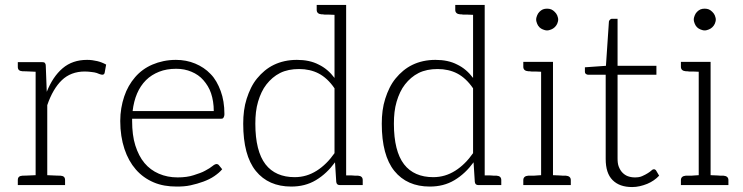

<svg xmlns="http://www.w3.org/2000/svg" viewBox="-20 -748 3004 776"><path d="M373 -501C360 -504 347 -506 332 -506C293 -506 260 -495 233 -472C206 -449 185 -417 169 -377L165 -482C165 -488 163 -492 161 -494C159 -496 155 -497 149 -497H124H52V-478C52 -465 59 -461 71 -460C77 -460 83 -460 124 -458V-40C83 -38 77 -38 71 -38C59 -37 52 -33 52 -20V0H124H171H243V-20C243 -33 236 -37 224 -38C218 -38 212 -38 171 -40V-323C186 -367 206 -401 230 -424C254 -447 285 -459 323 -459C333 -459 342 -458 350 -457C358 -456 366 -455 371 -453C377 -451 380 -449 384 -448C388 -447 391 -446 393 -446C399 -446 402 -449 403 -454L409 -487C398 -493 386 -498 373 -501Z M691 -506C656 -506 624 -499 596 -487C568 -475 545 -458 526 -436C507 -414 492 -388 482 -358C472 -328 466 -295 466 -259C466 -217 472 -179 483 -146C494 -113 509 -86 529 -63C549 -40 573 -23 601 -11C629 1 660 6 694 6C713 6 732 5 750 1C768 -3 786 -8 802 -14C818 -20 833 -27 846 -36C859 -45 870 -54 878 -64L865 -80C863 -83 859 -85 855 -85C852 -85 846 -83 839 -77C832 -71 822 -65 809 -58C797 -51 781 -46 763 -40C745 -34 723 -31 698 -31C670 -31 645 -36 622 -46C599 -56 580 -70 564 -89C548 -108 536 -132 527 -160C518 -188 514 -222 514 -259V-268H873C878 -268 881 -269 883 -272C885 -275 887 -280 887 -287C887 -322 882 -353 872 -380C862 -407 849 -431 831 -449C814 -467 793 -481 769 -491C745 -501 719 -506 691 -506ZM692 -470C715 -470 735 -466 754 -458C773 -450 789 -439 802 -424C815 -409 826 -392 833 -371C840 -350 844 -326 844 -299H516C519 -325 525 -349 534 -370C543 -391 555 -409 570 -424C585 -439 603 -450 623 -458C643 -466 666 -470 692 -470Z M1446 -20C1446 -31 1440 -37 1427 -38H1422H1415C1412 -38 1407 -39 1401 -39H1379V-728H1332H1260V-708C1260 -697 1267 -691 1280 -690H1285C1287 -690 1289 -689 1292 -689H1308C1315 -689 1323 -688 1332 -688V-433C1314 -457 1293 -475 1268 -487C1243 -500 1214 -506 1180 -506C1145 -506 1114 -499 1087 -486C1060 -473 1038 -454 1019 -431C1000 -408 987 -380 977 -349C967 -318 963 -284 963 -248C963 -163 980 -99 1014 -57C1048 -15 1096 6 1157 6C1194 6 1227 -2 1257 -20C1287 -38 1312 -62 1334 -92L1339 -13C1340 -4 1345 0 1353 0H1379H1446V-15ZM1332 -129C1311 -99 1287 -75 1260 -58C1233 -41 1204 -32 1171 -32C1120 -32 1080 -49 1053 -84C1026 -119 1012 -174 1012 -248C1012 -281 1015 -310 1023 -337C1031 -364 1042 -388 1057 -407C1072 -426 1090 -442 1112 -453C1134 -464 1160 -469 1189 -469C1218 -469 1245 -463 1268 -451C1291 -439 1313 -419 1332 -391Z M2006 -20C2006 -31 2000 -37 1987 -38H1982H1975C1972 -38 1967 -39 1961 -39H1939V-728H1892H1820V-708C1820 -697 1827 -691 1840 -690H1845C1847 -690 1849 -689 1852 -689H1868C1875 -689 1883 -688 1892 -688V-433C1874 -457 1853 -475 1828 -487C1803 -500 1774 -506 1740 -506C1705 -506 1674 -499 1647 -486C1620 -473 1598 -454 1579 -431C1560 -408 1547 -380 1537 -349C1527 -318 1523 -284 1523 -248C1523 -163 1540 -99 1574 -57C1608 -15 1656 6 1717 6C1754 6 1787 -2 1817 -20C1847 -38 1872 -62 1894 -92L1899 -13C1900 -4 1905 0 1913 0H1939H2006V-15ZM1892 -129C1871 -99 1847 -75 1820 -58C1793 -41 1764 -32 1731 -32C1680 -32 1640 -49 1613 -84C1586 -119 1572 -174 1572 -248C1572 -281 1575 -310 1583 -337C1591 -364 1602 -388 1617 -407C1632 -426 1650 -442 1672 -453C1694 -464 1720 -469 1749 -469C1778 -469 1805 -463 1828 -451C1851 -439 1873 -419 1892 -391Z M2160 -638C2164 -634 2169 -631 2174 -629C2179 -627 2185 -625 2191 -625C2197 -625 2203 -627 2208 -629C2213 -631 2218 -634 2222 -638C2226 -642 2230 -647 2232 -652C2234 -657 2236 -663 2236 -669C2236 -675 2234 -680 2232 -686C2230 -691 2226 -696 2222 -700C2218 -704 2213 -708 2208 -710C2203 -712 2197 -713 2191 -713C2185 -713 2179 -712 2174 -710C2169 -708 2164 -704 2160 -700C2156 -696 2153 -691 2151 -686C2149 -681 2147 -675 2147 -669C2147 -663 2149 -657 2151 -652C2153 -647 2156 -642 2160 -638ZM2267 -38H2262H2254C2251 -38 2246 -39 2239 -39C2232 -39 2224 -40 2215 -40V-498H2167H2095V-478C2095 -467 2102 -461 2115 -460H2120C2122 -460 2125 -459 2128 -459H2143C2150 -459 2158 -458 2167 -458V-40C2156 -40 2146 -38 2138 -38H2121H2115C2102 -37 2095 -31 2095 -20V0H2167H2215H2287V-20C2287 -31 2280 -37 2267 -38Z M2535 8C2556 8 2576 3 2596 -5C2615 -13 2631 -24 2644 -38L2631 -60C2628 -63 2626 -64 2623 -64C2621 -64 2617 -63 2613 -59C2609 -55 2604 -52 2598 -48C2592 -44 2584 -40 2575 -36C2566 -32 2557 -31 2545 -31C2535 -31 2525 -33 2517 -36C2509 -39 2502 -44 2496 -50C2490 -56 2485 -64 2481 -74C2477 -84 2476 -95 2476 -109V-446H2633V-482H2476V-672H2453C2449 -672 2447 -670 2445 -668C2443 -666 2441 -663 2441 -660L2429 -482L2344 -476V-458C2344 -454 2345 -452 2347 -450C2349 -448 2353 -446 2357 -446H2428V-106C2428 -67 2437 -39 2456 -20C2475 -1 2501 8 2535 8Z M2797 -638C2801 -634 2806 -631 2811 -629C2816 -627 2822 -625 2828 -625C2834 -625 2840 -627 2845 -629C2850 -631 2855 -634 2859 -638C2863 -642 2867 -647 2869 -652C2871 -657 2873 -663 2873 -669C2873 -675 2871 -680 2869 -686C2867 -691 2863 -696 2859 -700C2855 -704 2850 -708 2845 -710C2840 -712 2834 -713 2828 -713C2822 -713 2816 -712 2811 -710C2806 -708 2801 -704 2797 -700C2793 -696 2790 -691 2788 -686C2786 -681 2784 -675 2784 -669C2784 -663 2786 -657 2788 -652C2790 -647 2793 -642 2797 -638ZM2904 -38H2899H2891C2888 -38 2883 -39 2876 -39C2869 -39 2861 -40 2852 -40V-498H2804H2732V-478C2732 -467 2739 -461 2752 -460H2757C2759 -460 2762 -459 2765 -459H2780C2787 -459 2795 -458 2804 -458V-40C2793 -40 2783 -38 2775 -38H2758H2752C2739 -37 2732 -31 2732 -20V0H2804H2852H2924V-20C2924 -31 2917 -37 2904 -38Z"/></svg>

Font: SVN-Aleo
Style: Light
Weight: 300
Designer: Alessio Laiso
Version: Version 1.2.2